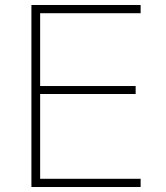

<svg xmlns="http://www.w3.org/2000/svg" viewBox="-20 -750 665 770"><path d="M106 0V-730H544V-697H141V-405H524V-373H141V-33H544V0Z"/></svg>

Font: M PLUS 1 ExtraLight
Style: Regular
Weight: 250
Version: Version 1.001